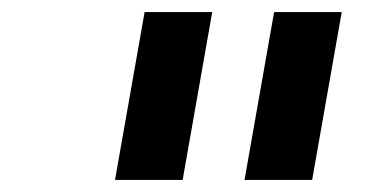

<svg xmlns="http://www.w3.org/2000/svg" viewBox="-20 -750 640 318"><path d="M170.5 -452 219.5 -730H331.5L282.5 -452ZM385 -452 434 -730H546L497 -452Z"/></svg>

Font: Google Sans Code
Style: Italic
Weight: 400
Italic angle: -10°
Monospace: yes
Designer: Google Sans Code Authors
Foundry: Google LLC
Version: Version 6.000